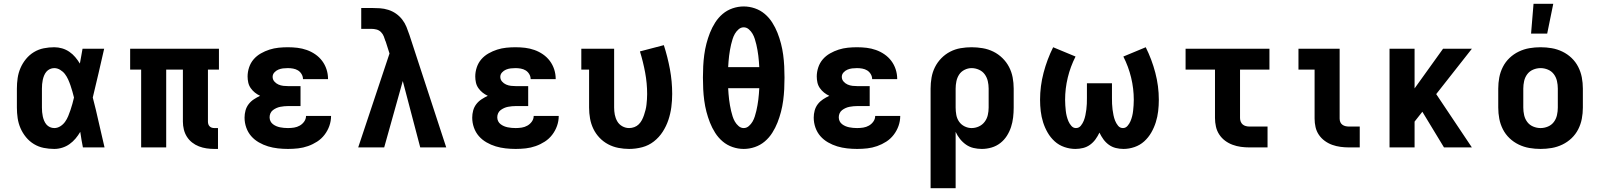

<svg xmlns="http://www.w3.org/2000/svg" viewBox="-20 -777 8440 1012"><path d="M266 8Q238 8 210.5 2.5Q183 -3 159 -17.5Q135 -32 117 -54Q99 -76 88 -101.5Q77 -127 73 -154.5Q69 -182 69 -210V-310Q69 -338 73 -365.5Q77 -393 88 -418.5Q99 -444 117 -466Q135 -488 159 -502.5Q183 -517 210.5 -522.5Q238 -528 266 -528Q287 -528 307.5 -522Q328 -516 345.5 -504Q363 -492 376.5 -476Q390 -460 401 -442Q405 -461 408 -480.5Q411 -500 415 -520H529Q514 -456 499.5 -391.5Q485 -327 469 -263Q486 -198 500.5 -132Q515 -66 531 0H417Q413 -20 409.5 -40.5Q406 -61 403 -82Q392 -63 378 -46.5Q364 -30 346.5 -17.5Q329 -5 308 1.5Q287 8 266 8ZM266 -102Q283 -102 298 -111.5Q313 -121 323 -135Q333 -149 339.5 -165Q346 -181 351.5 -197Q357 -213 361.5 -229.5Q366 -246 370 -263Q366 -279 361.5 -295Q357 -311 351.5 -327Q346 -343 339 -358.5Q332 -374 322 -387Q312 -400 297 -409Q282 -418 266 -418Q254 -418 243 -413Q232 -408 224.5 -399Q217 -390 212.5 -379Q208 -368 205.5 -356.5Q203 -345 202 -333.5Q201 -322 201 -310V-210Q201 -198 202 -186.5Q203 -175 205.5 -163.5Q208 -152 212.5 -141Q217 -130 224.5 -121Q232 -112 243 -107Q254 -102 266 -102Z M1110 8Q1089 8 1068.5 5Q1048 2 1028.5 -5.5Q1009 -13 992.5 -26Q976 -39 965 -56.5Q954 -74 949 -94.5Q944 -115 944 -136V-410H856V0H724V-410H666V-520H1134V-410H1076V-136Q1076 -129 1078 -122.5Q1080 -116 1085 -111Q1090 -106 1096.5 -104Q1103 -102 1110 -102H1129V8Z M1498 8Q1471 8 1444.5 5Q1418 2 1393 -5.5Q1368 -13 1344.5 -26.5Q1321 -40 1304 -59.5Q1287 -79 1278 -104.5Q1269 -130 1269 -157Q1269 -176 1274 -194.5Q1279 -213 1290.5 -228Q1302 -243 1318 -253.5Q1334 -264 1351 -272Q1336 -279 1323.5 -289Q1311 -299 1301.5 -312.5Q1292 -326 1288.5 -342Q1285 -358 1285 -374Q1285 -398 1293 -422Q1301 -446 1317 -464.5Q1333 -483 1355 -495.5Q1377 -508 1400.5 -515.5Q1424 -523 1448.5 -525.5Q1473 -528 1497 -528Q1523 -528 1548 -525Q1573 -522 1597 -513.5Q1621 -505 1642 -490.5Q1663 -476 1678 -456Q1693 -436 1701 -411.5Q1709 -387 1709 -361V-360H1577Q1577 -374 1569.5 -386.5Q1562 -399 1550.5 -406Q1539 -413 1525 -415.5Q1511 -418 1497 -418Q1484 -418 1471.5 -416.5Q1459 -415 1447 -410Q1435 -405 1426 -395Q1417 -385 1417 -372Q1417 -358 1426 -347.5Q1435 -337 1447.5 -331.5Q1460 -326 1473.5 -324.5Q1487 -323 1500 -323H1564V-218H1500Q1489 -218 1478.5 -217Q1468 -216 1457.5 -214Q1447 -212 1437 -207.5Q1427 -203 1418.5 -196.5Q1410 -190 1405.5 -180Q1401 -170 1401 -159Q1401 -148 1405.5 -138.5Q1410 -129 1418.5 -122.5Q1427 -116 1436.5 -112Q1446 -108 1456 -106Q1466 -104 1476.5 -103Q1487 -102 1498 -102Q1514 -102 1530 -104.5Q1546 -107 1560 -115Q1574 -123 1583.5 -136.5Q1593 -150 1593 -166H1725Q1725 -139 1716 -113.5Q1707 -88 1690.5 -66.5Q1674 -45 1651.5 -30.5Q1629 -16 1603.5 -7Q1578 2 1551.5 5Q1525 8 1498 8Z M1868 0 2033 -495 2013 -558V-559H2012Q2008 -572 2003 -585Q1998 -598 1988 -608Q1978 -618 1964.5 -621.5Q1951 -625 1937 -625H1884V-735H1937Q1960 -735 1982.5 -733.5Q2005 -732 2027 -725Q2049 -718 2067.5 -705Q2086 -692 2100 -674Q2114 -656 2122.5 -635Q2131 -614 2138 -593L2332 0H2195L2103 -350L2005 0Z M2698 8Q2671 8 2644.5 5Q2618 2 2593 -5.5Q2568 -13 2544.5 -26.5Q2521 -40 2504 -59.5Q2487 -79 2478 -104.5Q2469 -130 2469 -157Q2469 -176 2474 -194.5Q2479 -213 2490.5 -228Q2502 -243 2518 -253.5Q2534 -264 2551 -272Q2536 -279 2523.5 -289Q2511 -299 2501.5 -312.5Q2492 -326 2488.5 -342Q2485 -358 2485 -374Q2485 -398 2493 -422Q2501 -446 2517 -464.5Q2533 -483 2555 -495.5Q2577 -508 2600.5 -515.5Q2624 -523 2648.5 -525.5Q2673 -528 2697 -528Q2723 -528 2748 -525Q2773 -522 2797 -513.5Q2821 -505 2842 -490.5Q2863 -476 2878 -456Q2893 -436 2901 -411.5Q2909 -387 2909 -361V-360H2777Q2777 -374 2769.5 -386.5Q2762 -399 2750.5 -406Q2739 -413 2725 -415.5Q2711 -418 2697 -418Q2684 -418 2671.5 -416.5Q2659 -415 2647 -410Q2635 -405 2626 -395Q2617 -385 2617 -372Q2617 -358 2626 -347.5Q2635 -337 2647.5 -331.5Q2660 -326 2673.5 -324.5Q2687 -323 2700 -323H2764V-218H2700Q2689 -218 2678.5 -217Q2668 -216 2657.5 -214Q2647 -212 2637 -207.5Q2627 -203 2618.5 -196.5Q2610 -190 2605.5 -180Q2601 -170 2601 -159Q2601 -148 2605.5 -138.5Q2610 -129 2618.5 -122.5Q2627 -116 2636.5 -112Q2646 -108 2656 -106Q2666 -104 2676.5 -103Q2687 -102 2698 -102Q2714 -102 2730 -104.5Q2746 -107 2760 -115Q2774 -123 2783.5 -136.5Q2793 -150 2793 -166H2925Q2925 -139 2916 -113.5Q2907 -88 2890.5 -66.5Q2874 -45 2851.5 -30.5Q2829 -16 2803.5 -7Q2778 2 2751.5 5Q2725 8 2698 8Z M3296 8Q3268 8 3239.5 2.5Q3211 -3 3185.5 -16.5Q3160 -30 3140 -51Q3120 -72 3107.5 -98Q3095 -124 3090 -152.5Q3085 -181 3085 -210V-410H3044V-520H3217V-210Q3217 -191 3220.5 -172.5Q3224 -154 3233.5 -137.5Q3243 -121 3260 -111.5Q3277 -102 3296 -102Q3310 -102 3323.5 -107Q3337 -112 3347 -122Q3357 -132 3363.5 -144.5Q3370 -157 3374.5 -170.5Q3379 -184 3382.5 -197.5Q3386 -211 3387.5 -225Q3389 -239 3390 -253Q3391 -267 3391 -281Q3391 -338 3380.5 -394.5Q3370 -451 3353 -506L3479 -539Q3499 -477 3511 -412.5Q3523 -348 3523 -282Q3523 -247 3518.5 -212.5Q3514 -178 3503 -145Q3492 -112 3473 -82.5Q3454 -53 3426.5 -31.5Q3399 -10 3365 -1Q3331 8 3296 8Z M3900 8Q3870 8 3841 -2Q3812 -12 3789 -31.5Q3766 -51 3749.5 -77Q3733 -103 3722 -131Q3711 -159 3703.5 -188Q3696 -217 3692 -247Q3688 -277 3686.5 -307Q3685 -337 3685 -368Q3685 -398 3686.5 -428Q3688 -458 3692 -488Q3696 -518 3703.5 -547Q3711 -576 3722 -604Q3733 -632 3749.5 -658Q3766 -684 3789 -703.5Q3812 -723 3841 -733Q3870 -743 3900 -743Q3930 -743 3959 -733Q3988 -723 4011 -703.5Q4034 -684 4050.5 -658Q4067 -632 4078 -604Q4089 -576 4096.5 -547Q4104 -518 4108 -488Q4112 -458 4113.5 -428Q4115 -398 4115 -368Q4115 -337 4113.5 -307Q4112 -277 4108 -247Q4104 -217 4096.5 -188Q4089 -159 4078 -131Q4067 -103 4050.5 -77Q4034 -51 4011 -31.5Q3988 -12 3959 -2Q3930 8 3900 8ZM3982 -423Q3981 -438 3980 -453Q3979 -468 3977 -483Q3975 -498 3972.5 -513Q3970 -528 3966.5 -542.5Q3963 -557 3958.5 -571.5Q3954 -586 3946.5 -599Q3939 -612 3927 -622.5Q3915 -633 3900 -633Q3885 -633 3873 -622.5Q3861 -612 3853.5 -599Q3846 -586 3841.5 -571.5Q3837 -557 3833.5 -542.5Q3830 -528 3827.5 -513Q3825 -498 3823 -483Q3821 -468 3820 -453Q3819 -438 3818 -423ZM3900 -102Q3915 -102 3927 -112.5Q3939 -123 3946.5 -136Q3954 -149 3958.5 -163.5Q3963 -178 3966.5 -192.5Q3970 -207 3972.5 -222Q3975 -237 3977 -252Q3979 -267 3980 -282Q3981 -297 3982 -312H3818Q3819 -297 3820 -282Q3821 -267 3823 -252Q3825 -237 3827.5 -222Q3830 -207 3833.5 -192.5Q3837 -178 3841.5 -163.5Q3846 -149 3853.5 -136Q3861 -123 3873 -112.5Q3885 -102 3900 -102Z M4498 8Q4471 8 4444.5 5Q4418 2 4393 -5.5Q4368 -13 4344.5 -26.5Q4321 -40 4304 -59.5Q4287 -79 4278 -104.5Q4269 -130 4269 -157Q4269 -176 4274 -194.5Q4279 -213 4290.5 -228Q4302 -243 4318 -253.5Q4334 -264 4351 -272Q4336 -279 4323.5 -289Q4311 -299 4301.5 -312.5Q4292 -326 4288.5 -342Q4285 -358 4285 -374Q4285 -398 4293 -422Q4301 -446 4317 -464.5Q4333 -483 4355 -495.5Q4377 -508 4400.5 -515.5Q4424 -523 4448.5 -525.5Q4473 -528 4497 -528Q4523 -528 4548 -525Q4573 -522 4597 -513.5Q4621 -505 4642 -490.5Q4663 -476 4678 -456Q4693 -436 4701 -411.5Q4709 -387 4709 -361V-360H4577Q4577 -374 4569.5 -386.5Q4562 -399 4550.5 -406Q4539 -413 4525 -415.5Q4511 -418 4497 -418Q4484 -418 4471.5 -416.5Q4459 -415 4447 -410Q4435 -405 4426 -395Q4417 -385 4417 -372Q4417 -358 4426 -347.5Q4435 -337 4447.5 -331.5Q4460 -326 4473.5 -324.5Q4487 -323 4500 -323H4564V-218H4500Q4489 -218 4478.5 -217Q4468 -216 4457.5 -214Q4447 -212 4437 -207.5Q4427 -203 4418.5 -196.5Q4410 -190 4405.5 -180Q4401 -170 4401 -159Q4401 -148 4405.5 -138.5Q4410 -129 4418.5 -122.5Q4427 -116 4436.5 -112Q4446 -108 4456 -106Q4466 -104 4476.5 -103Q4487 -102 4498 -102Q4514 -102 4530 -104.5Q4546 -107 4560 -115Q4574 -123 4583.5 -136.5Q4593 -150 4593 -166H4725Q4725 -139 4716 -113.5Q4707 -88 4690.5 -66.5Q4674 -45 4651.5 -30.5Q4629 -16 4603.5 -7Q4578 2 4551.5 5Q4525 8 4498 8Z M4885 215V-310Q4885 -339 4890 -368Q4895 -397 4908 -423Q4921 -449 4941.5 -470Q4962 -491 4988 -504.5Q5014 -518 5043 -523Q5072 -528 5101 -528Q5130 -528 5159.5 -523Q5189 -518 5215.5 -505Q5242 -492 5263.5 -471Q5285 -450 5298.5 -424Q5312 -398 5317.5 -369Q5323 -340 5323 -310V-210Q5323 -184 5320 -158Q5317 -132 5309 -107.5Q5301 -83 5287 -61Q5273 -39 5252.5 -23Q5232 -7 5206.5 0.5Q5181 8 5155 8Q5133 8 5111.5 3Q5090 -2 5072 -14.5Q5054 -27 5040 -44.5Q5026 -62 5017 -82V215ZM5101 -102Q5121 -102 5139.5 -110.5Q5158 -119 5170 -135Q5182 -151 5186.5 -170.5Q5191 -190 5191 -210V-310Q5191 -330 5186.5 -349.5Q5182 -369 5170.5 -385Q5159 -401 5140 -409.5Q5121 -418 5101 -418Q5082 -418 5064 -409Q5046 -400 5035.5 -384Q5025 -368 5021 -348.5Q5017 -329 5017 -310V-210Q5017 -191 5020.5 -171.5Q5024 -152 5035 -136Q5046 -120 5064 -111Q5082 -102 5101 -102Z M5648 8Q5619 8 5590 -2Q5561 -12 5539 -32Q5517 -52 5502 -78Q5487 -104 5478 -132.5Q5469 -161 5465.5 -191Q5462 -221 5462 -251Q5462 -323 5480.5 -393.5Q5499 -464 5531 -528L5649 -479Q5622 -426 5608 -368Q5594 -310 5594 -251Q5594 -236 5595 -222Q5596 -208 5597.5 -193.5Q5599 -179 5602.5 -165Q5606 -151 5611.5 -138Q5617 -125 5627 -113.5Q5637 -102 5651 -102Q5667 -102 5677 -114.5Q5687 -127 5692.5 -141Q5698 -155 5701 -170Q5704 -185 5706 -200Q5708 -215 5708.5 -230Q5709 -245 5709 -260V-338H5841V-260Q5841 -245 5841.5 -230Q5842 -215 5844 -200Q5846 -185 5849 -170Q5852 -155 5857.5 -141Q5863 -127 5873 -114.5Q5883 -102 5899 -102Q5913 -102 5923 -113.5Q5933 -125 5938.5 -138Q5944 -151 5947.5 -165Q5951 -179 5952.5 -193.5Q5954 -208 5955 -222Q5956 -236 5956 -251Q5956 -310 5942 -368Q5928 -426 5901 -479L6019 -528Q6051 -464 6069.5 -393.5Q6088 -323 6088 -251Q6088 -221 6084.5 -191Q6081 -161 6072 -132.5Q6063 -104 6048 -78Q6033 -52 6011 -32Q5989 -12 5960 -2Q5931 8 5902 8Q5881 8 5861 3Q5841 -2 5824.5 -14Q5808 -26 5796 -42.5Q5784 -59 5775 -78Q5766 -59 5754 -42.5Q5742 -26 5725.5 -14Q5709 -2 5689 3Q5669 8 5648 8Z M6565 0Q6543 0 6520.5 -3Q6498 -6 6476.5 -14Q6455 -22 6437 -35.5Q6419 -49 6406.5 -68Q6394 -87 6389 -109.5Q6384 -132 6384 -155V-410H6229V-520H6671V-410H6516V-155Q6516 -145 6519.5 -136Q6523 -127 6530 -121Q6537 -115 6546.5 -112.5Q6556 -110 6565 -110H6661V0Z M7090 0Q7068 0 7045.5 -3Q7023 -6 7002 -13.5Q6981 -21 6962.5 -34.5Q6944 -48 6931.5 -66.5Q6919 -85 6914 -107Q6909 -129 6909 -152V-410H6824V-520H7041V-152Q7041 -142 7044.5 -133.5Q7048 -125 7055.5 -119.5Q7063 -114 7072 -112Q7081 -110 7090 -110H7147V0Z M7591 0 7477 -188 7436 -136V0H7304V-520H7436V-311L7586 -520H7738L7550 -281L7738 0Z M8100 8Q8070 8 8041 3Q8012 -2 7985 -15Q7958 -28 7936.5 -48.5Q7915 -69 7901.5 -95.5Q7888 -122 7882.5 -151Q7877 -180 7877 -210V-310Q7877 -340 7882.5 -369Q7888 -398 7901.5 -424.5Q7915 -451 7936.5 -471.5Q7958 -492 7985 -505Q8012 -518 8041 -523Q8070 -528 8100 -528Q8130 -528 8159 -523Q8188 -518 8215 -505Q8242 -492 8263.5 -471.5Q8285 -451 8298.5 -424.5Q8312 -398 8317.5 -369Q8323 -340 8323 -310V-210Q8323 -180 8317.5 -151Q8312 -122 8298.5 -95.5Q8285 -69 8263.5 -48.5Q8242 -28 8215 -15Q8188 -2 8159 3Q8130 8 8100 8ZM8100 -102Q8120 -102 8139 -110Q8158 -118 8170 -134Q8182 -150 8186.5 -170Q8191 -190 8191 -210V-310Q8191 -330 8186.5 -350Q8182 -370 8170 -386Q8158 -402 8139 -410Q8120 -418 8100 -418Q8080 -418 8061 -410Q8042 -402 8030 -386Q8018 -370 8013.5 -350Q8009 -330 8009 -310V-210Q8009 -190 8013.5 -170Q8018 -150 8030 -134Q8042 -118 8061 -110Q8080 -102 8100 -102ZM8050 -600 8063 -757H8167L8135 -600Z"/></svg>

Font: Iosevka Etoile Extrabold
Style: Regular
Weight: 800
Designer: Belleve Invis
Foundry: Belleve Invis
Version: Version 22.1.2; ttfautohint (v1.8.4)